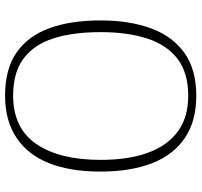

<svg xmlns="http://www.w3.org/2000/svg" viewBox="-38 -726 775 738"><g transform="rotate(-90 349.0 -357.5)"><path d="M349 10Q252 10 187 -34Q122 -78 90 -160.5Q58 -243 58 -359Q58 -475 90.5 -556.5Q123 -638 188.5 -681.5Q254 -725 350 -725Q452 -725 515.5 -681Q579 -637 609 -555Q639 -473 639 -358Q639 -247 608.5 -164Q578 -81 514 -35.5Q450 10 349 10ZM349 -21Q437 -21 490.5 -61.5Q544 -102 569 -177.5Q594 -253 594 -358Q594 -464 570 -539Q546 -614 492.5 -654Q439 -694 350 -694Q225 -694 164 -605Q103 -516 103 -358Q103 -252 130 -177Q157 -102 211.5 -61.5Q266 -21 349 -21Z"/></g></svg>

Font: Noto Serif Khmer ExtraLight
Style: Regular
Weight: 250
Version: Version 2.003